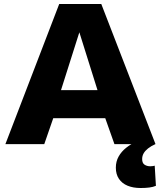

<svg xmlns="http://www.w3.org/2000/svg" viewBox="-20 -723 806 963"><path d="M7 0 277 -703H488L760 0H554L508 -130H247L202 0ZM286 -271H469L378 -561ZM685 220Q648 220 620 208.5Q592 197 576.5 174Q561 151 561 118Q561 87 575 62Q589 37 613 18Q637 -1 663 -12L759 0Q737 10 722.5 21.5Q708 33 700.5 46Q693 59 693 75Q693 95 705 103Q717 111 734 111Q741 111 746.5 110Q752 109 756 108L762 209Q748 215 729 217.5Q710 220 685 220Z"/></svg>

Font: Georama SemiExpanded
Style: Bold
Weight: 700
Width: 6
Designer: Jean-Baptiste Levee
Foundry: Production Type
Version: Version 1.001